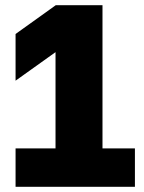

<svg xmlns="http://www.w3.org/2000/svg" viewBox="-20 -720 555 740"><path d="M40 0V-148H194V-519L40 -409V-589L195 -700H375V-148H500V0Z"/></svg>

Font: Golos Text
Style: Bold
Weight: 700
Designer: A.Korolkova, Vitaly Kuzmin
Foundry: ParaType Ltd
Version: Version 2.004